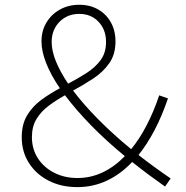

<svg xmlns="http://www.w3.org/2000/svg" viewBox="-20 -767 779 802"><path d="M692.9 -21.5 669.4 12.2Q633.3 -13.2 598.9 -38.8Q564.5 -64.5 532.2 -90.3Q482.9 -38.6 425.5 -12Q368.2 14.6 303.2 14.6Q235.8 14.6 183.3 -12.2Q130.9 -39.1 100.8 -86.2Q70.8 -133.3 70.8 -193.8Q70.8 -248 93.5 -285.6Q116.2 -323.2 152.6 -349.9Q189 -376.5 230 -398.4Q192.4 -453.6 172.9 -503.2Q153.3 -552.7 153.3 -594.2Q153.3 -638.2 173.8 -672.6Q194.3 -707 230.2 -727.1Q266.1 -747.1 311 -747.1Q356 -747.1 389.9 -727.5Q423.8 -708 443.1 -673.6Q462.4 -639.2 462.4 -593.8Q462.4 -539.6 436.3 -502.7Q410.2 -465.8 369.9 -439.2Q329.6 -412.6 285.2 -388.7Q328.6 -331.1 390.1 -268.8Q451.7 -206.5 527.8 -144Q562.5 -186 592 -242.7Q621.6 -299.3 645 -368.7L681.6 -356Q656.7 -282.7 625.7 -223.6Q594.7 -164.6 558.6 -119.6Q590.3 -94.7 623.8 -70.3Q657.2 -45.9 692.9 -21.5ZM264.6 -417.5Q305.2 -439 341.3 -461.9Q377.4 -484.9 400.1 -515.6Q422.9 -546.4 422.9 -591.3Q422.9 -643.1 391.6 -676Q360.4 -709 311 -709Q261.2 -709 228.5 -675.8Q195.8 -642.6 195.8 -591.3Q195.8 -554.7 213.6 -510.7Q231.4 -466.8 264.6 -417.5ZM251.5 -369.1Q214.8 -348.6 183.3 -325.2Q151.9 -301.8 132.6 -270.3Q113.3 -238.8 113.3 -194.3Q113.3 -145 137.9 -106.4Q162.6 -67.9 205.8 -45.7Q249 -23.4 303.7 -23.4Q358.4 -23.4 408 -46.6Q457.5 -69.8 501.5 -114.7Q422.4 -179.7 359.4 -244.4Q296.4 -309.1 251.5 -369.1Z"/></svg>

Font: Kumbh Sans ExtraLight
Style: Regular
Weight: 250
Version: Version 1.005